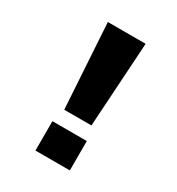

<svg xmlns="http://www.w3.org/2000/svg" viewBox="-169 -805 838 911"><g transform="rotate(30 250.0 -350.0)"><path d="M184 -236 155 -700H362L333 -236ZM162.5 -161H351V0H162.5Z"/></g></svg>

Font: Trispace Thin ExtraBold
Style: Regular
Weight: 800
Version: Version 1.210